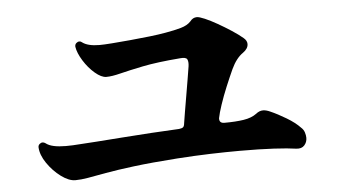

<svg xmlns="http://www.w3.org/2000/svg" viewBox="-41 -674 1082 617"><g transform="rotate(-5 500.0 -366.0)"><path d="M179 -122Q158 -122 133 -140.5Q108 -159 89.5 -186Q71 -213 70 -238Q70 -244 74.5 -248Q79 -252 84 -252Q89 -252 93 -249Q103 -241 119.5 -237.5Q136 -234 158 -234Q169 -234 180.5 -234.5Q192 -235 204 -236Q222 -237 258 -239.5Q294 -242 340 -245.5Q386 -249 434.5 -252Q483 -255 525 -257Q534 -258 538 -261Q542 -264 543 -275Q545 -286 548.5 -309Q552 -332 557 -359Q562 -386 566 -412Q570 -438 573 -455Q575 -470 571 -477.5Q567 -485 548 -483Q473 -477 426.5 -467.5Q380 -458 352.5 -451Q325 -444 307 -444Q291 -444 270.5 -461.5Q250 -479 234.5 -504Q219 -529 216 -549V-551Q216 -557 220.5 -561Q225 -565 230 -565Q235 -565 238 -562Q256 -548 294 -548Q308 -548 334.5 -550Q361 -552 393.5 -555Q426 -558 456.5 -561.5Q487 -565 509 -569Q538 -574 559 -580Q580 -586 591 -598Q600 -610 613 -610Q621 -610 638.5 -602.5Q656 -595 678 -582.5Q700 -570 721.5 -556Q743 -542 757 -530Q768 -521 768 -510Q768 -495 751 -483Q729 -468 713 -434Q702 -410 689.5 -380Q677 -350 668 -323Q659 -296 656 -280V-278Q656 -264 672 -264Q708 -264 734 -268Q760 -272 776 -284Q787 -293 799 -293Q809 -293 822 -287Q845 -277 872.5 -260.5Q900 -244 916 -227Q924 -220 927 -210.5Q930 -201 930 -193Q930 -179 921 -169Q912 -159 895 -161Q869 -165 823 -167.5Q777 -170 713 -170Q670 -170 619.5 -168.5Q569 -167 510 -163Q426 -157 370 -150Q314 -143 278.5 -136.5Q243 -130 220 -126Q197 -122 179 -122Z"/></g></svg>

Font: Zen Antique Soft
Style: Regular
Weight: 400
Designer: Yoshimichi Ohira
Foundry: Positype
Version: Version 1.001